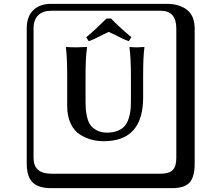

<svg xmlns="http://www.w3.org/2000/svg" viewBox="-20 -774 1140 1006"><path d="M666 -376Q666 -468.8 658.2 -525.9L660.2 -527.8Q680.2 -525.9 698.2 -525.9Q698.2 -525.9 735.8 -527.8L736.8 -525.9Q730 -479 730 -376V-263.2Q730 -34.2 523.9 -34.2Q490.7 -34.2 460.4 -42Q430.2 -49.8 399.7 -68.4Q369.1 -86.9 350.6 -126Q332 -165 332 -219.2V-376Q332 -476.1 325.2 -525.9L326.2 -527.8Q355 -525.9 379.9 -525.9L435.1 -527.8L436 -525.9Q428.2 -472.7 428.2 -376V-244.1Q428.2 -221.2 429.2 -204.6Q430.2 -188 436 -162.1Q441.9 -136.2 452.9 -120.1Q463.9 -104 486.3 -91.6Q508.8 -79.1 540 -79.1Q573.2 -79.1 597.2 -89.1Q621.1 -99.1 634 -114.5Q647 -129.9 654.5 -154.1Q662.1 -178.2 664.1 -199.7Q666 -221.2 666 -250ZM249 -717.8Q204.1 -717.8 179.9 -693.8Q155.8 -669.9 155.8 -625V53.2Q155.8 136.2 249 136.2H820.8Q865.7 136.2 884.8 117.2Q903.8 98.1 903.8 53.2V-625Q903.8 -717.8 820.8 -717.8ZM1000 84Q1000 152.8 973.4 182.4Q946.8 211.9 880.9 211.9H249Q181.2 211.9 150.6 181.4Q120.1 150.9 120.1 84V-625Q120.1 -687 154.1 -720.5Q188 -753.9 249 -753.9H851.1Q920.9 -753.9 960.4 -721.9Q1000 -689.9 1000 -625ZM668 -579.1 654.8 -558.1Q637.7 -564 620.4 -572.5Q603 -581.1 582 -591.6Q561 -602.1 549.8 -606.9Q538.6 -602.1 517.8 -591.6Q497.1 -581.1 479.5 -572.5Q461.9 -564 444.8 -558.1L432.1 -579.1Q473.1 -612.3 538.1 -676.8H562Q596.2 -640.1 668 -579.1Z"/></svg>

Font: Linux Biolinum Keyboard O
Style: Regular
Weight: 700
Designer: Philipp H. Poll
Foundry: Philipp H. Poll
Version: Version 0.6.1